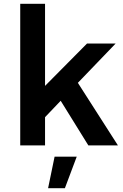

<svg xmlns="http://www.w3.org/2000/svg" viewBox="-20 -762 645 1006"><path d="M443 0 298 -234 216 -148V0H86V-742H216V-312L436 -534H586L388 -328L598 0ZM266 59H382L320 224H232Z"/></svg>

Font: Montserrat arm2 Medium
Style: Regular
Weight: 500
Designer: Julieta Ulanovsky
Foundry: Julieta Ulanovsky
Version: Version 6.000